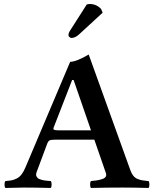

<svg xmlns="http://www.w3.org/2000/svg" viewBox="-20 -928 765 950"><path d="M270 -283.2H430.2L344.2 -532.2H336.9L245.1 -295.9Q242.2 -288.6 247.8 -285.9Q253.4 -283.2 270 -283.2ZM214.8 -220.2 162.1 -79.1Q159.2 -71.8 158.7 -65.4Q158.2 -59.1 160.9 -54.7Q163.6 -50.3 166.5 -47.1Q169.4 -43.9 176.5 -41.5Q183.6 -39.1 188 -37.6Q192.4 -36.1 202.1 -34.9Q211.9 -33.7 216.3 -33.4Q220.7 -33.2 231 -32.2Q235.4 -27.8 235.4 -15.1Q235.4 -2.4 231 2Q156.7 0 99.1 0Q73.2 0 6.8 2Q2.4 -2.4 2.4 -15.1Q2.4 -27.8 6.8 -32.2Q26.4 -33.7 37.8 -35.9Q49.3 -38.1 63 -44.9Q76.7 -51.8 87.2 -65.7Q97.7 -79.6 106.9 -102.1L327.1 -622.1Q356.9 -622.1 418.9 -658.2L625 -85.9Q630.9 -69.3 639.4 -58.6Q647.9 -47.9 659.7 -43Q671.4 -38.1 681.9 -36.1Q692.4 -34.2 708 -32.7Q712.4 -32.2 714.8 -32.2Q719.2 -27.8 719.2 -15.1Q719.2 -2.4 714.8 2Q642.6 0 587.9 0Q504.4 0 430.2 2Q425.8 -2.4 425.8 -15.1Q425.8 -27.8 430.2 -32.2Q447.3 -33.7 458.7 -35.4Q470.2 -37.1 483.9 -41.3Q497.6 -45.4 502.7 -53.2Q507.8 -61 503.9 -71.8L446.8 -236.8H250Q232.4 -236.8 225.6 -233.4Q218.8 -230 214.8 -220.2ZM328.1 -778.8 409.2 -905.8Q416.5 -908.2 423.8 -908.2Q457 -908.2 480 -883.8L487.8 -865.2L370.1 -756.8Q351.1 -740.2 334 -740.2Q328.6 -740.2 323.7 -744.6Q318.8 -749 318.8 -753.9Q318.8 -765.6 328.1 -778.8Z"/></svg>

Font: Common Serif SemiBold
Style: Regular
Weight: 600
Designer: Philipp H. Poll, Khaled Hosny
Foundry: Stefan Peev, Context Ltd.
Version: Version 1.026